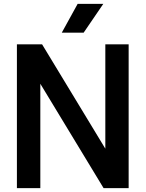

<svg xmlns="http://www.w3.org/2000/svg" viewBox="-20 -968 750 988"><path d="M67 0V-740H196.5L522 -203V-740H642V0H513L187.5 -537V0ZM298 -800 379.5 -948H511.5L410.5 -800Z"/></svg>

Font: Encode Sans SemiCondensed SemiCondensed SemiBold
Style: Regular
Weight: 600
Width: 4
Designer: Multiple Designers
Foundry: Impallari Type
Version: Version 3.000; ttfautohint (v1.8.3) -l 8 -r 50 -G 200 -x 14 